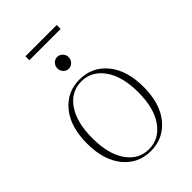

<svg xmlns="http://www.w3.org/2000/svg" viewBox="-212 -771 865 865"><g transform="rotate(-45 220.5 -339.0)"><path d="M122 -665V-690H321V-665ZM221 -512Q206 -512 195.5 -523Q185 -534 185 -550Q185 -565 195.5 -576Q206 -587 221 -587Q235 -587 246 -576Q257 -565 257 -550Q257 -534 246 -523Q235 -512 221 -512ZM350.5 -49Q300 12 220 12Q140 12 90 -49Q40 -110 40 -216Q40 -322 90 -383Q140 -444 220 -444Q300 -444 350.5 -383Q401 -322 401 -216Q401 -110 350.5 -49ZM220 0Q285 0 326 -57.5Q367 -115 367 -216Q367 -317 326 -374.5Q285 -432 220 -432Q154 -432 114 -374.5Q74 -317 74 -216Q74 -115 114 -57.5Q154 0 220 0Z"/></g></svg>

Font: Arapey Thin-Display
Style: Regular
Weight: 100
Designer: Eduardo Rodriguez Tunni
Foundry: Eduardo Rodriguez Tunni
Version: Version 4.000